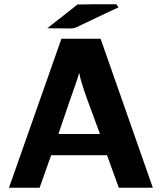

<svg xmlns="http://www.w3.org/2000/svg" viewBox="-20 -877 767 897"><path d="M201 -745 342 -856 415 -857H523L534 -843Q500 -827 468 -812Q436 -797 417.5 -788Q399 -779 382 -771Q365 -763 355.5 -758.5Q346 -754 338.5 -750.5Q331 -747 326 -746Q321 -745 317 -744.5Q313 -744 308 -744Q290 -744 254.5 -744.5Q219 -745 201 -745ZM22 0 267 -696H450L694 0H535L480 -152H219L165 0ZM253 -251H447Q437 -280 413 -343.5Q389 -407 372.5 -455.5Q356 -504 350 -537Q343 -512 331 -478Q319 -444 296.5 -379Q274 -314 253 -251Z"/></svg>

Font: Coval
Style: Heavy
Weight: 900
Foundry: Context Ltd
Version: Version 001.000